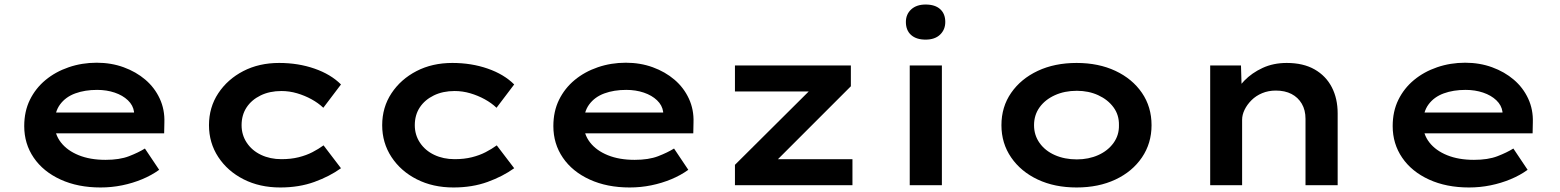

<svg xmlns="http://www.w3.org/2000/svg" viewBox="-20 -818 6891 848"><path d="M424 10Q324 10 247.5 -25Q171 -60 129 -121.5Q87 -183 87 -261Q87 -326 112 -377Q137 -428 181 -464.5Q225 -501 283.5 -521Q342 -541 407 -541Q471 -541 526 -521Q581 -501 622 -466Q663 -431 685.5 -382.5Q708 -334 706 -277L705 -229H190L167 -321H588L572 -302V-324Q568 -353 545 -375Q522 -397 486.5 -409Q451 -421 409 -421Q355 -421 312.5 -405.5Q270 -390 245.5 -357Q221 -324 221 -272Q221 -225 249 -189Q277 -153 327.5 -132.5Q378 -112 446 -112Q508 -112 549.5 -128Q591 -144 620 -162L683 -68Q650 -44 608 -26.5Q566 -9 519.5 0.5Q473 10 424 10Z M1218 10Q1127 10 1056 -26Q985 -62 944 -124.5Q903 -187 903 -265Q903 -344 944 -406Q985 -468 1054.5 -504Q1124 -540 1213 -540Q1297 -540 1369 -515Q1441 -490 1486 -445L1408 -342Q1386 -363 1356 -379.5Q1326 -396 1292 -406Q1258 -416 1223 -416Q1171 -416 1131 -396.5Q1091 -377 1069 -343.5Q1047 -310 1047 -265Q1047 -222 1070 -187.5Q1093 -153 1133 -134Q1173 -115 1223 -115Q1265 -115 1299 -123.5Q1333 -132 1360 -146Q1387 -160 1409 -176L1486 -75Q1436 -39 1368.5 -14.5Q1301 10 1218 10Z M1983 10Q1892 10 1821 -26Q1750 -62 1709 -124.5Q1668 -187 1668 -265Q1668 -344 1709 -406Q1750 -468 1819.5 -504Q1889 -540 1978 -540Q2062 -540 2134 -515Q2206 -490 2251 -445L2173 -342Q2151 -363 2121 -379.5Q2091 -396 2057 -406Q2023 -416 1988 -416Q1936 -416 1896 -396.5Q1856 -377 1834 -343.5Q1812 -310 1812 -265Q1812 -222 1835 -187.5Q1858 -153 1898 -134Q1938 -115 1988 -115Q2030 -115 2064 -123.5Q2098 -132 2125 -146Q2152 -160 2174 -176L2251 -75Q2201 -39 2133.5 -14.5Q2066 10 1983 10Z M2761 10Q2661 10 2584.5 -25Q2508 -60 2466 -121.5Q2424 -183 2424 -261Q2424 -326 2449 -377Q2474 -428 2518 -464.5Q2562 -501 2620.5 -521Q2679 -541 2744 -541Q2808 -541 2863 -521Q2918 -501 2959 -466Q3000 -431 3022.5 -382.5Q3045 -334 3043 -277L3042 -229H2527L2504 -321H2925L2909 -302V-324Q2905 -353 2882 -375Q2859 -397 2823.5 -409Q2788 -421 2746 -421Q2692 -421 2649.5 -405.5Q2607 -390 2582.5 -357Q2558 -324 2558 -272Q2558 -225 2586 -189Q2614 -153 2664.5 -132.5Q2715 -112 2783 -112Q2845 -112 2886.5 -128Q2928 -144 2957 -162L3020 -68Q2987 -44 2945 -26.5Q2903 -9 2856.5 0.5Q2810 10 2761 10Z M3226 0V-90L3590 -452L3601 -414H3226V-529H3738V-437L3385 -84L3371 -115H3745V0Z M3998 0V-529H4140V0ZM4068 -643Q4027 -643 4004 -663.5Q3981 -684 3981 -721Q3981 -755 4004.5 -776.5Q4028 -798 4068 -798Q4110 -798 4132.5 -777.5Q4155 -757 4155 -721Q4155 -687 4132 -665Q4109 -643 4068 -643Z M4735 10Q4638 10 4563.5 -25Q4489 -60 4446 -122.5Q4403 -185 4403 -265Q4403 -346 4446 -408Q4489 -470 4563.5 -505Q4638 -540 4735 -540Q4832 -540 4906.5 -505Q4981 -470 5023.5 -408Q5066 -346 5066 -265Q5066 -185 5023.5 -122.5Q4981 -60 4906.5 -25Q4832 10 4735 10ZM4736 -114Q4788 -114 4830.5 -133Q4873 -152 4898 -186.5Q4923 -221 4922 -265Q4923 -310 4898 -344Q4873 -378 4830.5 -397.5Q4788 -417 4736 -417Q4682 -417 4639 -397.5Q4596 -378 4571.5 -344Q4547 -310 4547 -265Q4547 -221 4571.5 -186.5Q4596 -152 4639 -133Q4682 -114 4736 -114Z M5325 0V-529H5461L5465 -395L5427 -387Q5442 -427 5475.5 -461.5Q5509 -496 5556.5 -518Q5604 -540 5663 -540Q5736 -540 5786 -511.5Q5836 -483 5862 -433Q5888 -383 5888 -317V0H5746V-293Q5746 -332 5729.5 -360Q5713 -388 5684 -403Q5655 -418 5615 -418Q5582 -418 5554.5 -406.5Q5527 -395 5507.5 -375.5Q5488 -356 5477 -333.5Q5466 -311 5466 -289V0H5396Q5364 0 5346.5 0Q5329 0 5325 0Z M6468 10Q6368 10 6291.5 -25Q6215 -60 6173 -121.5Q6131 -183 6131 -261Q6131 -326 6156 -377Q6181 -428 6225 -464.5Q6269 -501 6327.5 -521Q6386 -541 6451 -541Q6515 -541 6570 -521Q6625 -501 6666 -466Q6707 -431 6729.5 -382.5Q6752 -334 6750 -277L6749 -229H6234L6211 -321H6632L6616 -302V-324Q6612 -353 6589 -375Q6566 -397 6530.5 -409Q6495 -421 6453 -421Q6399 -421 6356.5 -405.5Q6314 -390 6289.5 -357Q6265 -324 6265 -272Q6265 -225 6293 -189Q6321 -153 6371.5 -132.5Q6422 -112 6490 -112Q6552 -112 6593.5 -128Q6635 -144 6664 -162L6727 -68Q6694 -44 6652 -26.5Q6610 -9 6563.5 0.5Q6517 10 6468 10Z"/></svg>

Font: Lexend Mega SemiBold
Style: Regular
Weight: 600
Designer: Bonnie Shaver-Troup, Thomas Jockin
Foundry: Lexend
Version: Version 1.007